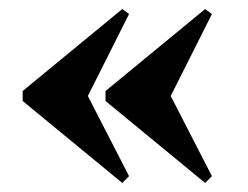

<svg xmlns="http://www.w3.org/2000/svg" viewBox="-20 -432 548 424"><path d="M433 -28 213 -209V-231L433 -412L448 -401L357 -220L448 -43ZM250 -28 30 -209V-231L250 -412L265 -401L174 -220L265 -43Z"/></svg>

Font: Libre Bodoni
Style: Regular
Weight: 400
Designer: Pablo Impallari, Rodrigo Fuenzalida
Foundry: Impallari Type
Version: Version 2.005;gftools[0.9.23]